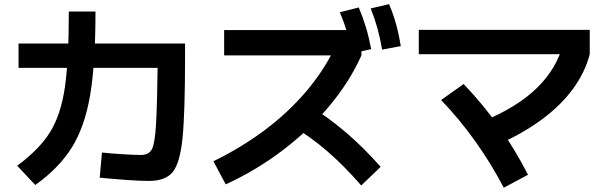

<svg xmlns="http://www.w3.org/2000/svg" viewBox="-20 -838 2852 900"><path d="M447.3 -5.3 458 -123Q495.2 -118.8 552.8 -115.2Q610.4 -111.6 640 -111.6Q677.2 -111.6 691.6 -137.8Q705.9 -163.9 711.4 -254.6Q716.8 -345.3 720 -586.4L785.9 -520H66.9V-634.1H847.5V-573.9Q847.5 -308.4 835.6 -190.8Q823.7 -73.3 789.6 -31.6Q755.6 10.1 678.3 10.1Q636.3 10.1 572.6 5.5Q508.8 1 447.3 -5.3ZM302.6 -783.9H427.6Q427.6 -540.2 402.6 -392.8Q377.7 -245.4 317.8 -148.4Q257.9 -51.3 145.4 29.2L60.6 -61.1Q163.9 -137.6 214.3 -218Q264.6 -298.4 283.6 -425.5Q302.6 -552.6 302.6 -783.9Z M1547.1 -609.1 1585.3 -578.2H1030.7V-697H1659.3L1674.2 -642.3V-578.2Q1619.4 -455.9 1524.8 -342.3Q1430.2 -228.6 1305.9 -134.1Q1181.5 -39.5 1038 26.2L980.5 -82.2Q1112.7 -146.9 1221.4 -228.4Q1330 -309.9 1412.3 -406Q1494.5 -502.2 1547.1 -609.1ZM1341.4 -253.8 1426.3 -345.2Q1519.2 -287.8 1602.3 -216.7Q1685.3 -145.5 1764.3 -56L1673.3 31.4Q1593.3 -60.7 1515 -128.4Q1436.7 -196.1 1341.4 -253.8ZM1573 -780.5 1661.7 -803Q1681.5 -756 1695.5 -709.4Q1709.5 -662.8 1719.9 -607.6L1631.5 -588.4Q1620.6 -642.5 1606.7 -687.8Q1592.9 -733.1 1573 -780.5ZM1717.6 -798.4 1803.7 -818.4Q1823.6 -772.2 1836.6 -724.9Q1849.6 -677.6 1858.5 -621.8L1771.4 -605.3Q1761.5 -661.1 1748.8 -706.6Q1736.1 -752.2 1717.6 -798.4Z M2622.5 -640.2 2744.4 -583.9Q2722.3 -498.2 2665.4 -420.8Q2608.6 -343.5 2519 -277.4Q2429.4 -211.3 2310.3 -158.8L2243.7 -269.4Q2404.4 -335.1 2497.9 -426.7Q2591.4 -518.3 2622.5 -640.2ZM2047.7 -369.2 2153.3 -444.2Q2246.6 -346.3 2321.2 -240.7Q2395.8 -135.1 2455 -18.8L2341.5 41.8Q2219.2 -190.3 2047.7 -369.2ZM1943.1 -698H2744.4V-583.9H1943.1Z"/></svg>

Font: Pretendard JP Variable
Style: Regular
Weight: 400
Designer: Base glyphs from Inter by Rasmus Andersson; Hangul glyphs from Noto Sans CJK(Source Han Sans) by Jang Soo-young and Kang
Foundry: Kil Hyung-jin
Version: Version 1.307;Glyphs 3.2 (3192)